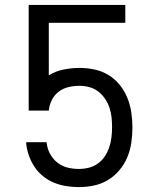

<svg xmlns="http://www.w3.org/2000/svg" viewBox="-20 -755 640 783"><path d="M302 8Q276 8 250.5 4Q225 0 201.5 -9.5Q178 -19 157.5 -35Q137 -51 122.5 -72Q108 -93 99 -117.5Q90 -142 87 -167V-175H170L172 -162Q176 -140 188 -121Q200 -102 218 -89Q236 -76 257.5 -71Q279 -66 302 -66Q322 -66 342 -71Q362 -76 379 -88Q396 -100 407.5 -117.5Q419 -135 425.5 -154.5Q432 -174 434.5 -194.5Q437 -215 437 -235Q437 -256 435 -276Q433 -296 426.5 -315.5Q420 -335 408.5 -352Q397 -369 381 -381.5Q365 -394 345 -399.5Q325 -405 305 -405Q282 -405 260 -400Q238 -395 220 -381.5Q202 -368 191.5 -347.5Q181 -327 179 -304H97V-735H491V-662H179V-448Q207 -465 239.5 -471.5Q272 -478 305 -478Q336 -478 366 -471.5Q396 -465 422.5 -449Q449 -433 468.5 -408.5Q488 -384 499.5 -355.5Q511 -327 515.5 -296.5Q520 -266 520 -235Q520 -235 520 -235Q520 -235 520 -235Q520 -204 515.5 -173Q511 -142 499 -113.5Q487 -85 467 -61Q447 -37 420.5 -21Q394 -5 363.5 1.5Q333 8 302 8Z"/></svg>

Font: Zed Mono Extended
Style: Regular
Weight: 400
Width: 7
Monospace: yes
Designer: Belleve Invis
Foundry: Belleve Invis
Version: Version 1.0.0; ttfautohint (v1.8.4)